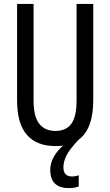

<svg xmlns="http://www.w3.org/2000/svg" viewBox="-20 -734 562 978"><path d="M303 118Q303 165 347 165Q357 165 366 163Q375 161 381 159V216Q371 220 357.5 222Q344 224 330 224Q236 224 236 131Q236 96 254.5 64Q273 32 301 8Q282 10 262 10Q167 10 117 -47Q67 -104 67 -223V-714H151V-222Q151 -140 180 -103.5Q209 -67 262 -67Q316 -67 343 -103Q370 -139 370 -223V-714H455V-224Q455 -76 380 -22Q333 28 318 59Q303 90 303 118Z"/></svg>

Font: Noto Sans Bengali ExtraCondensed
Style: Regular
Weight: 400
Width: 2
Designer: Jelle Bosma - Monotype Design Team
Foundry: Monotype Imaging Inc.
Version: Version 2.003; ttfautohint (v1.8.4.7-5d5b)